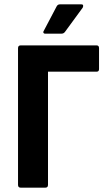

<svg xmlns="http://www.w3.org/2000/svg" viewBox="-20 -864 497 884"><path d="M75 0Q63 0 63 -13V-642Q63 -655 75 -655H425Q436 -655 436 -642V-546Q436 -534 425 -534H201V-13Q201 0 189 0ZM187 -709Q182 -709 180 -713Q178 -717 181 -721L241 -835Q246 -844 256 -844H355Q361 -844 362.5 -840Q364 -836 361 -829L279 -717Q273 -709 263 -709Z"/></svg>

Font: Sofia Sans Semi Condensed ExtraBold
Style: Regular
Weight: 800
Designer: Botio Nikoltchev, Ani Petrova
Foundry: lettersoup
Version: Version 4.100